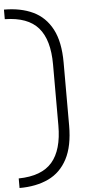

<svg xmlns="http://www.w3.org/2000/svg" viewBox="-65 -775 476 1040"><g transform="rotate(-5 172.5 -255.0)"><path d="M-2 178Q123 176 180 110Q237 44 237 -89V-421Q237 -555 180 -620.5Q123 -686 -2 -688V-740Q89 -740 155.5 -708.5Q222 -677 258.5 -608Q295 -539 295 -426V-84Q295 28 258.5 97.5Q222 167 155.5 198.5Q89 230 -2 230Z"/></g></svg>

Font: Space Grotesk Frontify Light
Style: Regular
Weight: 300
Designer: Florian Karsten
Version: Version 2.000